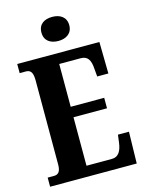

<svg xmlns="http://www.w3.org/2000/svg" viewBox="-134 -999 818 1079"><g transform="rotate(-15 275.0 -459.5)"><path d="M278 -779C322 -779 359 -801 359 -849C359 -898 322 -919 278 -919C232 -919 197 -898 197 -849C197 -801 232 -779 278 -779ZM20 0H524L528 -184H464L458 -138C452 -94 436 -61 396 -61H248V-343H443V-404H248V-653H373C414 -653 429 -626 432 -576L436 -530H501L498 -714H20V-661H55C76 -661 96 -654 96 -600V-109C96 -69 83 -53 57 -53H20Z"/></g></svg>

Font: Noto Serif Armenian ExtraCondensed ExtraBold
Style: Regular
Weight: 800
Width: 2
Designer: Monotype Design Team
Foundry: Monotype Imaging Inc.
Version: Version 2.008